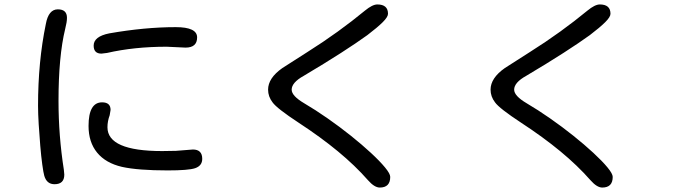

<svg xmlns="http://www.w3.org/2000/svg" viewBox="-20 -813 3040 863"><path d="M225 15Q190 15 179 -23Q175 -37 170 -73.5Q165 -110 161 -157.5Q157 -205 154 -253.5Q151 -302 151 -338Q151 -536 186 -705Q198 -771 240 -771Q281 -771 281 -733Q281 -723 279 -711Q277 -699 273 -683Q243 -560 243 -359Q243 -203 267 -50L269 -28Q269 15 225 15ZM436 -572Q401 -572 401 -608Q401 -649 471 -663Q551 -677 625.5 -684Q700 -691 770 -691Q866 -691 866 -645Q866 -599 814 -599L729 -603Q656 -603 589 -596Q522 -589 461 -575ZM734 -47Q668 -47 616 -51Q564 -55 528 -63Q455 -80 416.5 -127Q378 -174 378 -247Q378 -353 439 -353Q477 -353 477 -319L473 -295Q463 -268 463 -241Q463 -134 709 -134L771 -135L847 -141Q889 -141 889 -99Q889 -68 857 -57Q827 -47 734 -47Z M1687 30Q1663 30 1634 -3Q1576 -69 1498.5 -133Q1421 -197 1323 -261Q1224 -326 1205 -353Q1185 -379 1185 -410Q1185 -462 1249 -507L1360 -578Q1433 -624 1498 -671Q1563 -718 1620 -765Q1654 -793 1676 -793Q1724 -793 1724 -751Q1724 -737 1700.5 -713.5Q1677 -690 1631 -655Q1584 -621 1512.5 -575Q1441 -529 1345 -472Q1291 -442 1291 -410Q1291 -382 1347 -349Q1398 -319 1452.5 -281Q1507 -243 1557 -203Q1607 -163 1647 -126Q1687 -89 1710.5 -60.5Q1734 -32 1734 -18Q1734 30 1687 30Z M2687 30Q2663 30 2634 -3Q2576 -69 2498.5 -133Q2421 -197 2323 -261Q2224 -326 2205 -353Q2185 -379 2185 -410Q2185 -462 2249 -507L2360 -578Q2433 -624 2498 -671Q2563 -718 2620 -765Q2654 -793 2676 -793Q2724 -793 2724 -751Q2724 -737 2700.5 -713.5Q2677 -690 2631 -655Q2584 -621 2512.5 -575Q2441 -529 2345 -472Q2291 -442 2291 -410Q2291 -382 2347 -349Q2398 -319 2452.5 -281Q2507 -243 2557 -203Q2607 -163 2647 -126Q2687 -89 2710.5 -60.5Q2734 -32 2734 -18Q2734 30 2687 30Z"/></svg>

Font: Huninn
Style: Regular
Weight: 400
Designer: justfont
Foundry: justfont
Version: Version 1.003